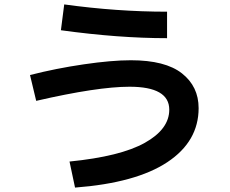

<svg xmlns="http://www.w3.org/2000/svg" viewBox="-20 -800 1040 870"><path d="M116 -460Q233 -490 359.5 -508.5Q486 -527 573 -527Q729 -527 804.5 -467.5Q880 -408 880 -310Q880 -159 738 -65Q596 29 320 50L295 -68Q526 -91 636.5 -153Q747 -215 747 -303Q747 -407 567 -407Q422 -407 144 -343ZM256 -663 271 -780Q510 -747 737 -747V-627Q517 -627 256 -663Z"/></svg>

Font: Mplus 1p Bold
Style: Bold
Weight: 700
Version: Version 1.061